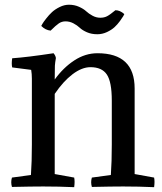

<svg xmlns="http://www.w3.org/2000/svg" viewBox="-20 -776 677 800"><path d="M445.8 -356.9Q445.8 -434.6 425.3 -465.3Q404.8 -496.1 356.9 -496.1Q321.3 -496.1 282.5 -466.8Q243.7 -437.5 208 -384.8V-50.8L289.1 -36.1Q292.5 -20 289.1 3.9Q226.1 1 160.2 1Q113.8 1 29.8 2.9Q23.9 -16.6 29.8 -36.1L108.9 -46.9Q112.8 -101.6 112.8 -173.8V-448.2Q112.8 -467.8 109.9 -484.9L30.8 -495.1Q27.3 -510.3 30.8 -533.2Q93.8 -537.6 203.1 -554.2Q211.4 -544.4 212.9 -534.2Q209.5 -515.1 208.7 -502.4Q208 -489.7 208 -444.8Q244.1 -494.6 289.8 -524.4Q335.4 -554.2 386.2 -554.2Q541 -554.2 541 -407.2V-50.8L622.1 -36.1Q625.5 -20 622.1 3.9Q559.1 1 493.2 1Q446.8 1 362.8 2.9Q356.9 -16.6 362.8 -36.1L441.9 -46.9Q445.8 -101.6 445.8 -173.8ZM397.9 -702.1Q414.1 -702.1 426 -708.3Q438 -714.4 460.9 -733.4Q480 -733.4 498 -717.3Q496.6 -713.9 493.4 -708.3Q490.2 -702.6 479.7 -688.2Q469.2 -673.8 457 -662.6Q444.8 -651.4 425.5 -642.3Q406.2 -633.3 385.3 -633.3Q361.3 -633.3 342.3 -641.6Q323.2 -649.9 312.5 -660.2Q301.8 -670.4 286.1 -678.7Q270.5 -687 252.9 -687Q237.8 -687 225.3 -678.7Q212.9 -670.4 190.9 -648.4Q169.4 -650.4 151.9 -668Q153.8 -671.4 157.2 -677.5Q160.6 -683.6 172.4 -698.7Q184.1 -713.9 196.8 -725.6Q209.5 -737.3 228.8 -746.8Q248 -756.3 267.1 -756.3Q290 -756.3 309.1 -747.8Q328.1 -739.3 338.9 -729.2Q349.6 -719.2 365.2 -710.7Q380.9 -702.1 397.9 -702.1Z"/></svg>

Font: Adamina
Style: Regular
Weight: 400
Designer: Cyreal (www.cyreal.org)
Foundry: Cyreal (www.cyreal.org)
Version: Version 1.010